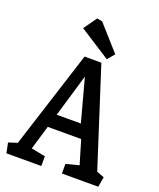

<svg xmlns="http://www.w3.org/2000/svg" viewBox="-170 -1027 933 1128"><g transform="rotate(20 296.5 -463.5)"><path d="M9 0 -4 -63 51 -81 246 -691H351L547 -81L594 -63L583 0H356V-60L437 -81L393 -229H184L139 -78L227 -61V0ZM209 -314H360L288 -581ZM374 -721 181 -845 239 -927 272 -921 411 -765Z"/></g></svg>

Font: Kreon
Style: Regular
Weight: 400
Designer: Julia Petretta
Foundry: Julia Petretta and Eli Heuer
Version: Version 2.002